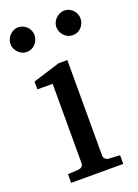

<svg xmlns="http://www.w3.org/2000/svg" viewBox="-141 -755 586 813"><g transform="rotate(-20 152.0 -348.0)"><path d="M34.2 0V-39.1L83 -42Q92.3 -43 98.1 -48.8Q104 -54.7 104 -64V-420.9H35.2V-456.1L157.2 -494.1H196.8V-64Q196.8 -54.7 202.9 -48.8Q209 -43 217.8 -42L269 -39.1V0ZM102.5 -641.1Q102.5 -629.9 98.1 -619.6Q93.8 -609.4 86.4 -601.6Q79.1 -593.8 69.1 -589.4Q59.1 -585 47.9 -585Q36.6 -585 26.9 -589.4Q17.1 -593.8 9.8 -601.6Q2.4 -609.4 -2 -619.1Q-6.3 -628.9 -6.3 -640.1Q-6.3 -650.9 -2 -660.9Q2.4 -670.9 9.8 -678.7Q17.1 -686.5 26.9 -691.2Q36.6 -695.8 47.9 -695.8Q59.1 -695.8 69.1 -691.4Q79.1 -687 86.4 -679.7Q93.8 -672.4 98.1 -662.4Q102.5 -652.3 102.5 -641.1ZM309.6 -641.1Q309.6 -629.9 305.4 -619.6Q301.3 -609.4 293.9 -601.6Q286.6 -593.8 276.9 -589.4Q267.1 -585 255.9 -585Q244.6 -585 234.6 -589.4Q224.6 -593.8 217 -601.6Q209.5 -609.4 205.1 -619.6Q200.7 -629.9 200.7 -641.1Q200.7 -651.4 205.1 -661.4Q209.5 -671.4 217.3 -679Q225.1 -686.5 234.9 -691.2Q244.6 -695.8 255.9 -695.8Q267.1 -695.8 276.9 -691.4Q286.6 -687 293.9 -679.4Q301.3 -671.9 305.4 -661.9Q309.6 -651.9 309.6 -641.1Z"/></g></svg>

Font: Charis SIL Phon
Style: Regular
Weight: 400
Foundry: SIL International
Version: Version 5.000